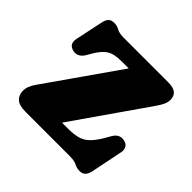

<svg xmlns="http://www.w3.org/2000/svg" viewBox="-131 -572 699 699"><g transform="rotate(45 219.0 -222.5)"><path d="M396.2 -348.4 171.7 -25.7 148.8 -66H228.1Q260.2 -66 280.3 -71.5Q300.4 -77.1 315.4 -91.5Q330.4 -105.9 346.3 -131.6L362.1 -159.1Q370.3 -172.7 381.1 -177.8Q392 -183 406.5 -179.4Q420.2 -176.2 425.6 -165.8Q431.1 -155.4 427.9 -140.7L403 -18.8Q399.3 -2.1 391.2 5.7Q383.1 13.4 370.3 13.4Q354.4 13.4 342.2 6.7Q330.1 0 303.2 0H77.4Q45.1 0 31 -12.9Q16.9 -25.9 16.9 -47.7Q16.9 -60 21.4 -71.3Q25.9 -82.6 34.4 -95L260 -417.6L285.5 -377.4H198.4Q174.6 -377.4 158 -373.5Q141.5 -369.6 128.7 -358.6Q116 -347.6 102.2 -326.1L87.1 -300.5Q78.8 -286.8 66.9 -281.8Q55.1 -276.8 41.5 -280.8Q27.8 -284.8 23.1 -294.7Q18.4 -304.6 21.5 -319.1L44 -425.8Q47.7 -442.8 55.4 -450.2Q63.2 -457.6 77.8 -457.6Q92.4 -457.6 104.2 -450.5Q116.1 -443.4 142.5 -443.4H369.5Q396.2 -443.4 408.3 -433.3Q420.4 -423.2 420.4 -403.7Q420.4 -391.8 414.9 -379.5Q409.4 -367.2 396.2 -348.4Z"/></g></svg>

Font: Fraunces 144pt S100 Black
Style: Regular
Weight: 900
Version: Version 1.000